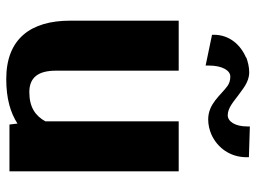

<svg xmlns="http://www.w3.org/2000/svg" viewBox="-120 -670 800 599"><g transform="rotate(90 279.5 -370.0)"><path d="M44 -189C44 -67 100 10 226 10C287 10 331 -3 365 -25L368 0H514V-528H358V-112C341 -81 314 -62 267 -62C221 -62 200 -90 200 -145V-528H44ZM88 -632 184 -612V-622C184 -665 200 -689 218 -689C230 -689 240 -686 248 -680C277 -659 303 -620 352 -620C369 -620 385 -624 399 -630C439 -648 470 -687 470 -740V-747L374 -750V-742C374 -703 358 -681 339 -681C317 -681 298 -698 278 -713C259 -726 237 -748 205 -748C189 -748 173 -744 159 -739V-738C119 -721 88 -686 88 -638Z"/></g></svg>

Font: Aerodynamic
Style: Bd
Weight: 500
Designer: Google
Version: Version 2.000980; 2014